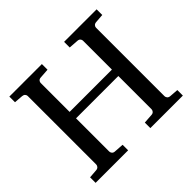

<svg xmlns="http://www.w3.org/2000/svg" viewBox="-157 -864 1056 1056"><g transform="rotate(-45 371.5 -335.5)"><path d="M458 0V-43L515.1 -46.9Q525.4 -47.9 530.8 -54.7Q536.1 -61.5 536.1 -68.8V-327.1H207V-68.8Q207 -61.5 212.2 -54.7Q217.3 -47.9 228 -46.9L285.2 -43V0H32.2V-43L84 -46.9Q94.7 -47.9 100.3 -54.7Q106 -61.5 106 -68.8V-602.1Q106 -609.4 100.3 -615.7Q94.7 -622.1 84 -623L32.2 -627V-670.9H285.2V-627L228 -623Q217.3 -622.1 212.2 -615.7Q207 -609.4 207 -602.1V-377H536.1V-602.1Q536.1 -609.4 530.8 -615.7Q525.4 -622.1 515.1 -623L458 -627V-670.9H710.9V-627L659.2 -623Q648.4 -622.1 642.8 -615.7Q637.2 -609.4 637.2 -602.1V-68.8Q637.2 -61.5 642.8 -54.7Q648.4 -47.9 659.2 -46.9L710.9 -43V0Z"/></g></svg>

Font: Charis SIL CyrE
Style: Regular
Weight: 400
Foundry: SIL International
Version: Version 5.000